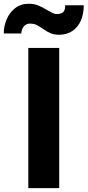

<svg xmlns="http://www.w3.org/2000/svg" viewBox="-68 -981 457 1001"><path d="M79.6 -731H240.7V0H79.6ZM154.8 -831.5Q135.3 -845.2 121.1 -851.6Q106.9 -857.9 88.4 -857.9Q72.8 -857.9 62.5 -849.4Q52.2 -840.8 47.6 -828.6Q43 -816.4 43 -806.6H-48.3Q-48.3 -844.7 -33.2 -880.4Q-18.1 -916 11.2 -938.7Q40.5 -961.4 81.5 -961.4Q109.4 -961.4 131.1 -952.6Q152.8 -943.8 179.2 -927.7Q196.8 -917.5 207.3 -912.6Q217.8 -907.7 228 -907.7Q247.1 -907.7 259.5 -916.3Q272 -924.8 272 -953.6H368.7Q368.7 -907.7 353.3 -873Q337.9 -838.4 308.8 -819.1Q279.8 -799.8 239.7 -799.8Q213.9 -799.8 195.1 -807.9Q176.3 -815.9 154.8 -831.5Z"/></svg>

Font: Glacial Indifference
Style: Bold
Weight: 700
Designer: Alfredo Marco Pradil
Foundry: Alfredo Marco Pradil
Version: Version 1.312